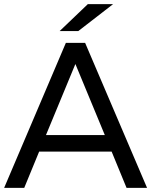

<svg xmlns="http://www.w3.org/2000/svg" viewBox="-20 -907 730 927"><path d="M519 -175 591 0H690L391 -700H298L0 0H97L169 -175ZM486 -255H202L344 -598ZM404 -887 268 -757H358L526 -887Z"/></svg>

Font: Rookery
Style: Regular
Weight: 400
Designer: Ryan Kimball / Julieta Ulanovsky
Foundry: Motorola Mobility LLC.
Version: Version 1.0